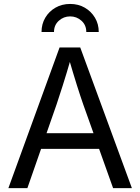

<svg xmlns="http://www.w3.org/2000/svg" viewBox="-20 -973 726 993"><path d="M23.4 0 288.1 -727.5H395L662.1 0H564.9L410.6 -432.6Q396.5 -472.7 377.7 -532.2Q358.9 -591.8 332 -684.1H350.6Q323.7 -590.8 304.4 -530.5Q285.2 -470.2 272.5 -432.6L121.6 0ZM157.2 -203.1V-284.2H528.8V-203.1ZM342.8 -952.6Q385.3 -952.6 418.5 -933.3Q451.7 -914.1 471.2 -881.3Q490.7 -848.6 490.7 -807.6H426.3Q426.3 -843.3 401.4 -865.7Q376.5 -888.2 342.8 -888.2Q309.1 -888.2 284.2 -865.7Q259.3 -843.3 259.3 -807.6H194.8Q194.8 -848.6 214.1 -881.3Q233.4 -914.1 266.8 -933.3Q300.3 -952.6 342.8 -952.6Z"/></svg>

Font: Inter 16pt
Style: Regular
Weight: 400
Version: Version 4.001;git-66647c0bb